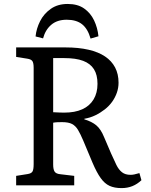

<svg xmlns="http://www.w3.org/2000/svg" viewBox="-20 -941 765 975"><path d="M597.2 14.2Q561 14.2 536.1 2.7Q511.2 -8.8 491.2 -36.9Q471.2 -64.9 450.2 -113.8L401.9 -229Q387.7 -262.2 375.7 -282Q363.8 -301.8 345.9 -311.3Q328.1 -320.8 294.9 -320.8Q281.7 -320.8 270.8 -320.3Q259.8 -319.8 250 -317.9V-106Q250 -80.1 257.6 -69.1Q265.1 -58.1 287.1 -56.2L356.9 -47.9V0H62V-47.9L120.1 -57.1Q139.2 -60.1 145 -70.1Q150.9 -80.1 150.9 -107.9V-596.2Q150.9 -621.1 144.5 -630.6Q138.2 -640.1 118.2 -643.1L62 -651.9V-700.2H313Q378.9 -700.2 429.4 -688.5Q480 -676.8 513.4 -654.3Q546.9 -631.8 564.5 -598.4Q582 -564.9 582 -521Q582 -495.1 573.5 -470.5Q564.9 -445.8 549.6 -424.3Q534.2 -402.8 512.2 -385.5Q490.2 -368.2 464.1 -355.5Q438 -342.8 408.2 -337.9V-335Q446.3 -323.7 469.2 -304.4Q492.2 -285.2 508.8 -244.1L543.9 -162.1Q559.1 -127.9 571 -103.5Q583 -79.1 599.6 -66.2Q616.2 -53.2 643.1 -53.2Q651.9 -53.2 661.9 -55.2Q671.9 -57.1 688 -62L698.2 -25.9Q677.2 -5.9 652.1 4.2Q627 14.2 597.2 14.2ZM306.2 -369.1Q360.4 -369.1 397.7 -386Q435.1 -402.8 455.1 -436Q475.1 -469.2 475.1 -515.1Q475.1 -561 457 -589.6Q439 -618.2 402.1 -632.1Q365.2 -646 306.2 -646H250V-371.1Q269 -370.1 282.7 -369.6Q296.4 -369.1 306.2 -369.1ZM323.7 -920.9Q374.5 -920.9 407.2 -897.9Q439.9 -875 457.8 -837.4Q475.6 -799.8 480 -756.8L439.9 -745.1Q425.8 -794.9 396.7 -817.9Q367.7 -840.8 318.8 -840.8Q270 -840.8 240 -814.9Q210 -789.1 198.7 -746.1L160.6 -755.9Q164.6 -795.9 183.6 -833.5Q202.6 -871.1 237.8 -896Q272.9 -920.9 323.7 -920.9Z"/></svg>

Font: Literata
Style: Regular
Weight: 400
Designer: Latin by Veronika Burian and Jose Scaglione. Greek by Irene Vlachou. Cyrillic by Vera Evstafieva.
Foundry: TypeTogether
Version: Version 3.002